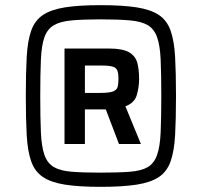

<svg xmlns="http://www.w3.org/2000/svg" viewBox="-20 -716 782 744"><path d="M370 8Q286 8 232 -0.5Q178 -9 146.5 -30Q115 -51 101 -90.5Q87 -130 83.5 -192Q80 -254 80 -344Q80 -434 83.5 -496Q87 -558 101 -597.5Q115 -637 146.5 -658Q178 -679 232 -687.5Q286 -696 370 -696Q455 -696 509.5 -687.5Q564 -679 595.5 -658Q627 -637 641 -597.5Q655 -558 658.5 -496Q662 -434 662 -344Q662 -254 658.5 -192Q655 -130 641 -90.5Q627 -51 595.5 -30Q564 -9 509.5 -0.5Q455 8 370 8ZM370 -47Q439 -47 483.5 -50.5Q528 -54 552.5 -68.5Q577 -83 588.5 -115Q600 -147 602.5 -202.5Q605 -258 605 -344Q605 -430 602.5 -485.5Q600 -541 588.5 -572.5Q577 -604 552.5 -618.5Q528 -633 483.5 -637Q439 -641 370 -641Q302 -641 258 -637Q214 -633 189 -618.5Q164 -604 152.5 -572.5Q141 -541 138.5 -485.5Q136 -430 136 -344Q136 -258 138.5 -202.5Q141 -147 152.5 -115Q164 -83 189 -68.5Q214 -54 258 -50.5Q302 -47 370 -47ZM230 -158V-528H401Q455 -528 480 -513.5Q505 -499 512 -472.5Q519 -446 519 -411Q519 -378 510 -347.5Q501 -317 466 -304L526 -158H441L390 -292H309V-158ZM309 -356H369Q403 -356 417.5 -361.5Q432 -367 435.5 -378.5Q439 -390 439 -410Q439 -431 435 -442Q431 -453 417.5 -457.5Q404 -462 375 -462H309Z"/></svg>

Font: Saira Thin SemiBold
Style: Regular
Weight: 600
Version: Version 1.101